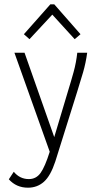

<svg xmlns="http://www.w3.org/2000/svg" viewBox="-20 -698 478 892"><path d="M110 174Q56 174 21 135L44 100Q72 134 114 134Q148 134 168.5 105.5Q189 77 211 7L47 -453H94L232 -61L296 -275Q310 -320 322 -363.5Q334 -407 339 -453H385Q379 -407 366 -362Q353 -317 338 -270L237 52Q215 119 184 146.5Q153 174 110 174ZM117 -516 91 -539 214 -678H232L354 -539L327 -516L223 -630Z"/></svg>

Font: Inconsolata SemiCondensed Light
Style: Regular
Weight: 300
Width: 4
Monospace: yes
Designer: Raph Levien, Cyreal, Brenton Simpson
Foundry: Raph Levien, Cyreal, Google
Version: Version 3.100; ttfautohint (v1.8.4.7-5d5b)